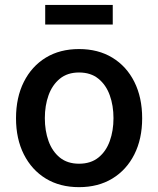

<svg xmlns="http://www.w3.org/2000/svg" viewBox="-20 -753 646 784"><path d="M302.7 11.2Q224.6 11.2 167 -23.9Q109.4 -59.1 77.4 -122.6Q45.4 -186 45.4 -270Q45.4 -355 77.4 -418.7Q109.4 -482.4 167 -517.6Q224.6 -552.7 302.7 -552.7Q380.9 -552.7 438.7 -517.6Q496.6 -482.4 528.6 -418.7Q560.5 -355 560.5 -270Q560.5 -186 528.6 -122.6Q496.6 -59.1 438.7 -23.9Q380.9 11.2 302.7 11.2ZM302.7 -84.5Q350.6 -84.5 381.8 -109.6Q413.1 -134.8 428.2 -177Q443.4 -219.2 443.4 -270.5Q443.4 -321.8 428.2 -364Q413.1 -406.2 381.8 -431.6Q350.6 -457 302.7 -457Q255.4 -457 224.4 -431.6Q193.4 -406.2 178.2 -364Q163.1 -321.8 163.1 -270.5Q163.1 -219.2 178.2 -177Q193.4 -134.8 224.4 -109.6Q255.4 -84.5 302.7 -84.5ZM440.4 -732.9V-652.8H164.6V-732.9Z"/></svg>

Font: Inter
Style: 540
Weight: 540
Designer: Rasmus Andersson
Foundry: rsms
Version: Version 4.001;git-66647c0bb